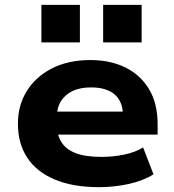

<svg xmlns="http://www.w3.org/2000/svg" viewBox="-20 -762 719 793"><path d="M389 11Q280 11 205 -21Q130 -53 92 -111.5Q54 -170 54 -251Q54 -326 90 -385Q126 -444 193.5 -479Q261 -514 354 -514Q436 -514 498.5 -483Q561 -452 596 -393Q631 -334 631 -250V-206H189V-301H504L488 -282Q488 -343 453.5 -372Q419 -401 356 -401Q312 -401 280.5 -386.5Q249 -372 231.5 -343.5Q214 -315 214 -272V-255Q214 -207 233 -176Q252 -145 292.5 -129.5Q333 -114 399 -114Q447 -114 493 -123.5Q539 -133 571 -153L614 -42Q571 -15 511 -2Q451 11 389 11ZM406 -587V-742H565V-587ZM151 -587V-742H310V-587Z"/></svg>

Font: Nunito Sans 7pt SemiExpanded ExtraBold
Style: Regular
Weight: 800
Width: 6
Designer: Vernon Adams
Foundry: Vernon Adams
Version: Version 3.101;gftools[0.9.27]